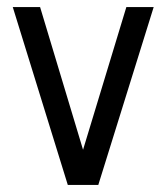

<svg xmlns="http://www.w3.org/2000/svg" viewBox="-20 -521 473 541"><path d="M257 0 413 -501H336L214 -99L93 -501H16L171 0Z"/></svg>

Font: Advent Pro
Style: Medium
Weight: 500
Designer: Andreas Kalpakidis
Foundry: Andreas Kalpakidis
Version: Version 2.002 2008